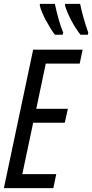

<svg xmlns="http://www.w3.org/2000/svg" viewBox="-20 -970 475 990"><path d="M303 -791 306 -802Q293 -832 281.5 -874Q270 -916 263 -950H186L185 -942Q193 -909 217 -864.5Q241 -820 263 -791ZM433 -791 435 -802Q409 -875 393 -950H316L315 -942Q325 -908 347.5 -865Q370 -822 395 -791ZM255 0 270 -72H95L151 -337H314L330 -409H167L216 -642H391L406 -714H151L0 0Z"/></svg>

Font: Noto Sans Display Condensed
Style: Italic
Weight: 400
Width: 3
Designer: Monotype Design team
Foundry: Monotype Imaging Inc.
Version: 1.000